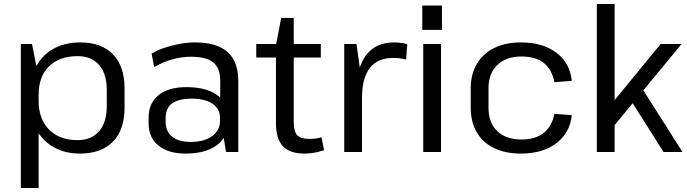

<svg xmlns="http://www.w3.org/2000/svg" viewBox="-20 -760 3437 960"><path d="M379.9 7.9Q305.6 7.9 249.5 -23.5Q193.4 -54.8 162.5 -112Q131.6 -169.1 131.5 -246V-298.4Q131.6 -375.3 162.7 -431.2Q193.7 -487 249.7 -517.5Q305.7 -547.9 381.1 -547.9Q487.1 -547.9 545 -488.1Q602.8 -428.3 602.8 -318.6V-221.4Q602.8 -111.7 544.7 -51.9Q486.5 7.9 379.9 7.9ZM84.2 -540H140.1L173.1 -372.3V180H84.2ZM367.7 -59.4Q437.2 -59.4 475.6 -104.1Q513.9 -148.8 513.9 -228.6V-309.2Q513.9 -390.7 475.6 -435Q437.2 -479.3 367.7 -479.3Q276.9 -479.3 225 -428.1Q173.1 -377 173.1 -286.6V-255.7Q173.1 -164.4 225.3 -111.9Q277.6 -59.4 367.7 -59.4Z M1081.2 -179.2V-355.9Q1081.2 -419 1046.6 -447.6Q1011.9 -476.3 935.8 -476.3Q887.2 -476.3 840.1 -462.8Q792.9 -449.4 751.3 -424.3L738 -491.7Q764.9 -508.4 801.7 -520.8Q838.5 -533.2 878.7 -540.6Q918.9 -547.9 955.6 -547.9Q1063.7 -547.9 1117.5 -500Q1171.4 -452.1 1171.4 -355.9V0H1110ZM908.2 7.9Q821.7 7.9 772.4 -32.1Q723.1 -72.2 723.1 -143.2V-172.3Q723.1 -244.3 772.8 -284.4Q822.5 -324.4 912.9 -324.4Q1008.1 -324.4 1063.5 -286.1Q1119 -247.9 1119 -176.8V-145.9Q1119 -73.8 1062.7 -33Q1006.4 7.9 908.2 7.9ZM932.7 -50.3Q1000.4 -50.3 1040.2 -79.1Q1080 -107.9 1080 -155.7V-170.2Q1080 -216.1 1042.5 -241.5Q1004.9 -266.8 937.2 -266.8Q875.2 -266.8 841.7 -243.9Q808.1 -221 808.1 -165.8V-153Q808.1 -102.9 840.8 -76.6Q873.4 -50.3 932.7 -50.3Z M1502.7 7.9Q1428.5 7.9 1394.2 -29.1Q1359.8 -66.1 1359.8 -144.3V-533.6L1385.9 -670.2H1448.7V-152.9Q1448.7 -103 1465.8 -84.2Q1483 -65.4 1527.9 -65.4Q1542.4 -65.4 1557.5 -67.3Q1572.6 -69.1 1587.2 -73.9L1600.5 -8.9Q1586.1 -4.2 1569.8 -0.3Q1553.5 3.5 1536.2 5.7Q1519 7.9 1502.7 7.9ZM1261.3 -540H1584.1V-472.2H1261.3Z M1701.2 -540H1762.5L1790.1 -341.6V0H1701.2ZM1762.1 -297Q1762.1 -420.5 1810.5 -484.2Q1858.8 -547.9 1950.3 -547.9Q1966.4 -547.9 1983.2 -545.8Q1999.9 -543.8 2016.2 -539.6L2010.8 -462.2Q1980.8 -470.4 1945.6 -470.4Q1868.9 -470.4 1829.5 -420.6Q1790.1 -370.8 1790.1 -270.7Z M2185.1 -540V0H2096.2V-540ZM2189.8 -732.3V-610.6H2091.5V-732.3Z M2584.3 7.9Q2506.7 7.9 2450.4 -19.5Q2394.2 -46.9 2363.9 -98.5Q2333.7 -150.1 2333.7 -221.4V-318.6Q2333.7 -389.1 2364.4 -440.6Q2395 -492.2 2451.3 -520.1Q2507.6 -547.9 2584.3 -547.9Q2694.4 -547.9 2762.1 -496.4Q2829.9 -445 2838.9 -355.8L2752 -349Q2739.9 -412.7 2699.2 -445.1Q2658.5 -477.5 2586.8 -477.5Q2510.6 -477.5 2466.6 -435Q2422.5 -392.5 2422.5 -319.2V-220.8Q2422.5 -146.6 2466.1 -104.6Q2509.6 -62.5 2586.8 -62.5Q2656.8 -62.5 2698.4 -95.3Q2739.9 -128.1 2752 -191L2838.9 -184.2Q2829.9 -95.9 2761.7 -44Q2693.5 7.9 2584.3 7.9Z M2982.2 -173.2 3283.3 -540H3387.9L3022 -96.7ZM2964.2 -740H3053.1V0H2964.2ZM3120.8 -279.4 3185 -326.9 3392.3 0H3297.8Z"/></svg>

Font: Pathway Extreme 8pt Thin
Style: Regular
Weight: 100
Version: Version 1.001;gftools[0.9.26]